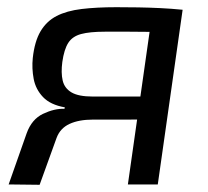

<svg xmlns="http://www.w3.org/2000/svg" viewBox="-20 -512 577 533"><path d="M303 -492Q333 -492 363.5 -491.5Q394 -491 425 -489.5Q456 -488 486 -485L468 -420Q463 -421 445 -422Q427 -423 400 -423.5Q373 -424 340 -424Q307 -424 271 -424Q229 -424 205 -417.5Q181 -411 169.5 -393Q158 -375 153 -340Q149 -310 154 -288.5Q159 -267 178.5 -255.5Q198 -244 237 -244H442L437 -181Q427 -181 401 -180.5Q375 -180 334.5 -180Q294 -180 238 -180Q199 -180 173 -168Q147 -156 137 -129L90 1L4 0L54 -142Q68 -181 99.5 -196Q131 -211 159 -210L160 -214Q120 -221 99.5 -242.5Q79 -264 73.5 -293Q68 -322 71 -351Q76 -397 92.5 -425Q109 -453 137 -467.5Q165 -482 206.5 -487Q248 -492 303 -492ZM487 -485 418 0H335L404 -485Z"/></svg>

Font: Exo 2
Style: Italic
Weight: 400
Italic angle: -8°
Designer: Natanael Gama
Foundry: Natanael Gama
Version: Version 2.010